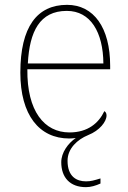

<svg xmlns="http://www.w3.org/2000/svg" viewBox="-20 -562 529 793"><path d="M335 211C355 211 375 205 395 196V175C368 183 356 187 335 187C297 187 259 168 259 102C259 51 300 14 344 -4C392 -23 420 -60 420 -85C420 -94 417 -99 411 -103C388 -54 343 -15 267 -15C163 -15 91 -103 93 -276H435V-290C435 -448 367 -542 257 -542C133 -542 64 -451 64 -262C64 -87 142 10 266 10C275 10 285 9 293 8C261 30 233 68 233 108C233 171 269 211 335 211ZM407 -300H95C102 -432 144 -517 256 -517C354 -517 406 -429 407 -300Z"/></svg>

Font: Noto Serif Malayalam Thin
Style: Regular
Weight: 100
Designer: Indian type Foundry, Jelle Bosma, Monotype Design Team
Foundry: Monotype Imaging Inc.
Version: Version 2.104